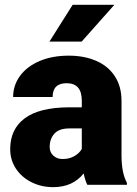

<svg xmlns="http://www.w3.org/2000/svg" viewBox="-20 -770 571 800"><path d="M186 -596.7 282.7 -750H456.5L320.3 -596.7ZM343.8 0Q334.5 -18.6 328.6 -47.4Q283.2 9.8 201.7 9.8Q152.8 9.8 111.8 -10.5Q70.8 -30.8 46.6 -66.9Q22.5 -103 22.5 -148.9Q22.5 -231.4 82.5 -276.6Q142.6 -321.8 264.6 -322.8H320.8V-350.6Q320.8 -423.3 257.8 -423.3Q199.2 -423.3 199.2 -365.7H34.7Q34.7 -414.6 63.5 -453.9Q92.3 -493.2 144.8 -515.6Q197.3 -538.1 266.6 -538.1Q330.6 -538.1 380.1 -516.8Q429.7 -495.6 458 -453.1Q486.3 -410.6 486.3 -349.6V-119.6Q486.8 -48.8 508.8 -8.3V0ZM320.8 -149.4V-234.9H269Q226.1 -234.9 206.5 -212.9Q187 -190.9 187 -157.7Q187 -135.7 202.1 -121.6Q217.3 -107.4 240.7 -107.4Q269 -107.4 290 -119.6Q311 -131.8 320.8 -149.4Z"/></svg>

Font: Mardoto Black
Style: Regular
Weight: 900
Designer: Christian Robertson, Vahan Hovhannisyan
Foundry: Google
Version: Version 1.000